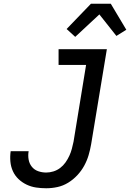

<svg xmlns="http://www.w3.org/2000/svg" viewBox="-20 -998 695 1026"><path d="M227 8Q199 8 172.5 4Q146 0 122 -11.5Q98 -23 79 -41Q60 -59 49 -83Q38 -107 35.5 -134.5Q33 -162 37 -190H133Q129 -167 133 -145Q137 -123 150.5 -106.5Q164 -90 184.5 -83Q205 -76 227 -76Q246 -76 265.5 -82Q285 -88 301.5 -100.5Q318 -113 330 -130Q342 -147 350.5 -165.5Q359 -184 364 -203Q369 -222 373 -241L440 -651H293V-735H551L467 -227Q462 -198 453.5 -169Q445 -140 430 -112.5Q415 -85 393 -61.5Q371 -38 344 -21.5Q317 -5 287 1.5Q257 8 227 8ZM382 -801 336 -843 466 -978H572L655 -839L602 -806L511 -921Z"/></svg>

Font: Iosevka Custom Medium
Style: Italic
Weight: 500
Italic angle: -9°
Designer: Belleve Invis
Foundry: Belleve Invis
Version: Version 27.0.1